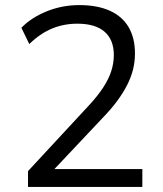

<svg xmlns="http://www.w3.org/2000/svg" viewBox="-20 -734 640 754"><path d="M90 0V-62L331 -322Q365 -359 386 -391.5Q407 -424 417 -455Q427 -486 427 -518Q427 -578 390.5 -609.5Q354 -641 284 -641Q230 -641 183.5 -621.5Q137 -602 95 -561L64 -625Q103 -665 163.5 -689.5Q224 -714 291 -714Q362 -714 411 -692Q460 -670 485 -627.5Q510 -585 510 -524Q510 -492 502.5 -461.5Q495 -431 479.5 -400.5Q464 -370 440.5 -338Q417 -306 384 -272L172 -47V-70H539V0Z"/></svg>

Font: NunitoSans1
Style: Book
Weight: 400
Designer: Vernon Adams
Foundry: Vernon Adams
Version: Version 3.101;gftools[0.9.27]